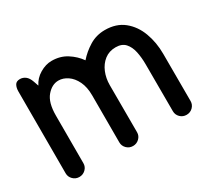

<svg xmlns="http://www.w3.org/2000/svg" viewBox="-112 -721 1002 917"><g transform="rotate(-30 389.0 -262.5)"><path d="M252 -535.2Q299.3 -535.2 335.2 -512.2Q371.1 -489.3 394 -456.5Q421.4 -488.3 460 -512Q498.5 -535.6 545.9 -535.6Q608.4 -535.6 649.7 -502.2Q690.9 -468.8 710.9 -414.6Q731 -360.4 731 -297.4L731.4 -37.1Q731.4 -17.6 717.3 -3.4Q703.1 10.7 682.6 10.7Q662.1 10.7 647.9 -3.4Q633.8 -17.6 633.8 -37.1L633.3 -296.4Q633.3 -333.5 626.5 -366Q619.6 -398.4 601.6 -418.5Q583.5 -438.5 549.3 -438.5Q513.2 -438.5 487.5 -418.5Q461.9 -398.4 448.5 -366Q435.1 -333.5 435.1 -295.9L435.5 -35.6Q435.5 -16.1 421.1 -2.2Q406.7 11.7 386.7 11.7Q366.2 11.7 352.1 -2.4Q337.9 -16.6 337.9 -36.1V-295.4Q337.9 -341.3 322.5 -373Q307.1 -404.8 283 -421.1Q258.8 -437.5 233.4 -437.5Q197.3 -437.5 168.5 -403.8Q139.6 -370.1 139.6 -298.8V-35.6Q139.6 -16.1 125.2 -2.2Q110.8 11.7 90.8 11.7Q70.8 11.7 56.4 -2.4Q42 -16.6 42 -36.1V-487.8Q42 -507.8 49.6 -521.7Q57.1 -535.6 77.6 -535.6Q93.8 -535.6 107.4 -525.4Q121.1 -515.1 129.4 -491.2L138.7 -464.4Q154.3 -496.6 186.8 -515.9Q219.2 -535.2 252 -535.2Z"/></g></svg>

Font: Manjari
Style: Bold
Weight: 700
Designer: Santhosh Thottingal <santhosh.thottingal@gmail.com>
Version: Version 2.000